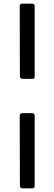

<svg xmlns="http://www.w3.org/2000/svg" viewBox="-20 -867 298 1052"><path d="M105 -435Q96 -435 92.5 -439Q89 -443 89 -451L88 -832Q88 -847 102 -847H155Q170 -847 170 -833V-447Q170 -435 157 -435ZM105 165Q96 165 92.5 161Q89 157 89 148L88 -232Q88 -247 102 -247H155Q170 -247 170 -234V153Q170 165 157 165Z"/></svg>

Font: n
Style: Regular
Weight: 500
Designer: Pablo Impallari, Rodrigo Fuenzalida
Foundry: Impallari Type
Version: Version 1.002; ttfautohint (v1.5)